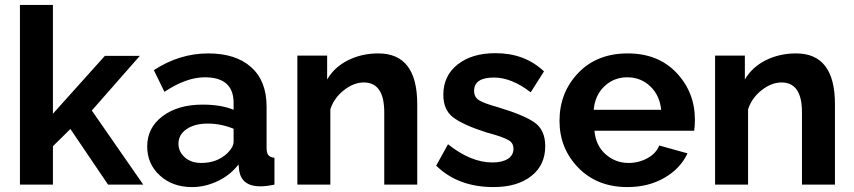

<svg xmlns="http://www.w3.org/2000/svg" viewBox="-20 -750 3468 780"><path d="M419 0 266 -226 195 -156V0H61V-730H195V-288L406 -523H548L353 -301L562 0Z M578 -155Q578 -231 640.5 -278Q703 -325 803 -325Q878 -325 929 -304V-332Q929 -436 812 -436Q737 -436 648 -377L605 -465Q709 -533 826 -533Q938 -533 1000.5 -477Q1063 -421 1063 -317V-150Q1063 -129 1070 -120Q1077 -111 1095 -109V0Q1061 7 1038 7Q963 7 952 -55L949 -82Q915 -38 864 -14Q813 10 760 10Q681 10 629.5 -37Q578 -84 578 -155ZM904 -128Q929 -153 929 -174V-227Q877 -248 824 -248Q771 -248 738 -225.5Q705 -203 705 -166Q705 -134 730.5 -111Q756 -88 798 -88Q862 -88 904 -128Z M1675 0H1541V-294Q1541 -415 1458 -415Q1417 -415 1377 -383.5Q1337 -352 1322 -306V0H1188V-524H1309V-427Q1338 -477 1393.5 -505Q1449 -533 1517 -533Q1675 -533 1675 -327Z M1985 10Q1841 10 1752 -77L1800 -164Q1893 -90 1980 -90Q2020 -90 2043 -104.5Q2066 -119 2066 -146Q2066 -169 2046 -180.5Q2026 -192 1978 -206Q1964 -210 1956 -212Q1860 -243 1820.5 -273.5Q1781 -304 1781 -365Q1781 -442 1839 -488Q1897 -534 1993 -534Q2112 -534 2190 -460L2136 -375Q2058 -435 1987 -435Q1906 -435 1906 -381Q1906 -355 1926.5 -342.5Q1947 -330 2001 -315Q2108 -283 2151.5 -252.5Q2195 -222 2195 -156Q2195 -79 2138 -34.5Q2081 10 1985 10Z M2529 10Q2406 10 2329.5 -68.5Q2253 -147 2253 -259Q2253 -374 2329 -453.5Q2405 -533 2530 -533Q2654 -533 2728.5 -454Q2803 -375 2803 -264Q2803 -236 2800 -219H2395Q2400 -159 2440 -123.5Q2480 -88 2534 -88Q2575 -88 2610.5 -107.5Q2646 -127 2658 -159L2773 -127Q2744 -65 2679 -27.5Q2614 10 2529 10ZM2392 -304H2666Q2660 -363 2621.5 -399.5Q2583 -436 2528 -436Q2474 -436 2435.5 -399.5Q2397 -363 2392 -304Z M3372 0H3238V-294Q3238 -415 3155 -415Q3114 -415 3074 -383.5Q3034 -352 3019 -306V0H2885V-524H3006V-427Q3035 -477 3090.5 -505Q3146 -533 3214 -533Q3372 -533 3372 -327Z"/></svg>

Font: Raleway-v4020
Style: Bold
Weight: 700
Designer: Matt McInerney, Pablo Impallari, Rodrigo Fuenzalida
Foundry: Matt McInerney, Pablo Impallari, Rodrigo Fuenzalida
Version: Version 4.020;PS 004.020;hotconv 1.0.88;makeotf.lib2.5.64775